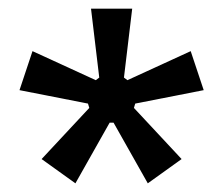

<svg xmlns="http://www.w3.org/2000/svg" viewBox="-20 -767 515 443"><path d="M321 -344 242 -484H233L154 -344L76 -400L186 -518L183 -528L25 -559L55 -649L201 -582L209 -588L190 -747H285L266 -588L274 -582L420 -649L450 -559L292 -528L289 -518L399 -400Z"/></svg>

Font: IBM Plex Sans Condensed Medium
Style: Regular
Weight: 500
Width: 3
Designer: Mike Abbink, Paul van der Laan, Pieter van Rosmalen
Foundry: Bold Monday
Version: Version 1.3